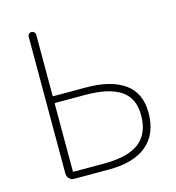

<svg xmlns="http://www.w3.org/2000/svg" viewBox="-108 -818 836 911"><g transform="rotate(-15 310.0 -363.0)"><path d="M144.5 0Q129.9 0 120.1 -10.3Q110.4 -20.5 110.4 -35.2V-707Q110.4 -714.8 115.7 -720.2Q121.1 -725.6 128.4 -725.6Q135.7 -725.6 141.6 -720.2Q147.5 -714.8 147.5 -707V-408.2Q147.5 -404.3 151.4 -404.3H310.5Q432.6 -404.3 499.5 -356.9Q566.4 -309.6 566.4 -211.9Q566.4 -108.4 502 -54.2Q437.5 0 316.4 0ZM147.5 -37.1Q147.5 -33.2 151.4 -33.2H301.8Q417 -33.2 473.1 -76.2Q529.3 -119.1 529.3 -210Q529.3 -293.9 471.7 -332.5Q414.1 -371.1 297.9 -371.1H151.4Q147.5 -371.1 147.5 -366.2Z"/></g></svg>

Font: Gen Jyuu Gothic ExtraLight
Style: Regular
Weight: 100
Designer: [Source Han Sans]
Ryoko NISHIZUKA  (kana & ideographs); Paul D. Hunt (Latin, Greek & Cyrillic); Wenlong ZHANG  (bopomofo
Version: Version 1.002.20150607